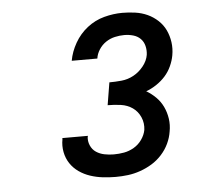

<svg xmlns="http://www.w3.org/2000/svg" viewBox="-43 -890 687 620"><g transform="rotate(-5 300.0 -580.0)"><path d="M308 -317Q287 -317 266 -319.5Q245 -322 225.5 -328.5Q206 -335 189.5 -346.5Q173 -358 162 -374.5Q151 -391 147 -411.5Q143 -432 147 -453Q147 -454 147 -455Q147 -456 147 -457H230Q230 -456 230 -455.5Q230 -455 229 -455Q227 -440 233 -426Q239 -412 251 -404Q263 -396 278 -393Q293 -390 308 -390Q325 -390 341.5 -393Q358 -396 373.5 -405Q389 -414 399.5 -429Q410 -444 413 -460Q416 -482 407.5 -501.5Q399 -521 382.5 -532.5Q366 -544 345 -547Q324 -550 302 -550L314 -623Q333 -623 353.5 -625Q374 -627 392.5 -637Q411 -647 425 -664.5Q439 -682 442 -701Q444 -716 440.5 -730Q437 -744 427.5 -753.5Q418 -763 404 -767Q390 -771 375 -771Q360 -771 344.5 -767.5Q329 -764 315.5 -755Q302 -746 293 -732Q284 -718 282 -703H199Q204 -732 220 -760Q236 -788 261 -807.5Q286 -827 316 -835Q346 -843 375 -843Q396 -843 417 -840Q438 -837 456.5 -828.5Q475 -820 490 -806Q505 -792 513.5 -774Q522 -756 525 -735Q528 -714 524 -692Q521 -675 513 -657.5Q505 -640 492.5 -626Q480 -612 463.5 -601Q447 -590 430 -584Q447 -574 461 -560Q475 -546 483.5 -528Q492 -510 495 -489.5Q498 -469 494 -448Q491 -428 482 -409Q473 -390 458.5 -374Q444 -358 426 -347Q408 -336 388 -329Q368 -322 348 -319.5Q328 -317 308 -317Z"/></g></svg>

Font: Iosevka SS04 Md Ex Obl
Style: Regular
Weight: 500
Width: 7
Italic angle: -9°
Monospace: yes
Designer: Belleve Invis
Foundry: Belleve Invis
Version: Version 19.0.0; ttfautohint (v1.8.4)